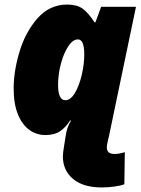

<svg xmlns="http://www.w3.org/2000/svg" viewBox="-20 -583 620 843"><path d="M256 103Q256 90 262 54L267 22Q271 -6 276.5 -21.5Q282 -37 292 -54H288Q269 -24 244 -7Q219 10 179 10Q142 10 110.5 -11.5Q79 -33 59.5 -79Q40 -125 40 -195Q40 -271 66 -357Q92 -443 145 -503Q198 -563 275 -563Q317 -563 342 -545.5Q367 -528 395 -485H399L424 -553H577L459 12Q457 21 453 38Q449 55 449 64Q449 78 457 85.5Q465 93 484 93Q504 93 528 85L526 226Q507 233 479.5 236.5Q452 240 427 240Q345 240 300.5 202.5Q256 165 256 103ZM350 -344Q350 -410 322 -410Q300 -410 280 -380Q260 -350 247.5 -303.5Q235 -257 235 -210Q235 -143 267 -143Q290 -143 309 -175Q328 -207 339 -254.5Q350 -302 350 -344Z"/></svg>

Font: Noto Sans Display Black
Style: Italic
Weight: 900
Italic angle: -12°
Designer: Monotype Design team
Foundry: Monotype Imaging Inc.
Version: Version 1.000